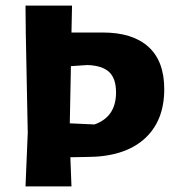

<svg xmlns="http://www.w3.org/2000/svg" viewBox="-20 -665 618 685"><path d="M347 -549Q453 -549 509.5 -498Q566 -447 566 -347Q566 -232 494 -168.5Q422 -105 289 -105L231 -104L235 0H71L79 -191L72 -547L71 -548H72L71 -645H237L235 -549ZM292 -433 233 -429 229 -225 317 -221Q394 -248 394 -335Q394 -385 369.5 -408Q345 -431 292 -433Z"/></svg>

Font: Alegreya Sans ExtraBold
Style: Regular
Weight: 800
Designer: Juan Pablo del Peral
Foundry: Huerta Tipografica
Version: Version 2.007